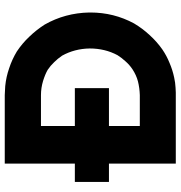

<svg xmlns="http://www.w3.org/2000/svg" viewBox="4 -754 760 808"><g transform="rotate(-90 384.0 -350.0)"><path d="M99.6 -415Q99.6 -446.3 99.6 -477.5Q99.6 -507.8 99.6 -539.1Q99.6 -562.5 99.6 -585Q99.6 -608.4 99.6 -630.9Q99.6 -650.4 99.6 -670.9Q99.6 -690.4 99.6 -710Q102.5 -710 105.5 -710Q107.4 -710 110.4 -710Q141.6 -710 172.9 -710Q205.1 -710 236.3 -710Q257.8 -710 279.3 -710Q301.8 -710 323.2 -710Q346.7 -710 363.3 -710Q379.9 -710 387.7 -710Q397.5 -710 407.2 -709Q416 -709 425.8 -708Q464.8 -704.1 501 -691.4Q537.1 -679.7 571.3 -659.2Q606.4 -635.7 633.8 -606.4Q662.1 -577.1 684.6 -542Q733.4 -456.1 735.4 -354.5Q735.4 -352.5 735.4 -349.6Q735.4 -251 689.5 -166Q668 -129.9 640.6 -100.6Q613.3 -70.3 580.1 -46.9Q552.7 -28.3 523.4 -16.6Q494.1 -3.9 461.9 2.9Q451.2 4.9 440.4 6.8Q429.7 7.8 418.9 8.8Q406.2 9.8 398.4 9.8Q390.6 9.8 387.7 9.8Q354.5 9.8 321.3 9.8Q287.1 9.8 253.9 9.8Q231.4 9.8 210 9.8Q187.5 9.8 165 9.8Q149.4 9.8 132.8 9.8Q116.2 9.8 99.6 9.8Q99.6 7.8 99.6 4.9Q99.6 2.9 99.6 0Q99.6 -32.2 99.6 -63.5Q99.6 -95.7 99.6 -127.9Q99.6 -149.4 99.6 -171.9Q99.6 -193.4 99.6 -215.8Q99.6 -229.5 99.6 -243.2Q99.6 -256.8 99.6 -271.5Q93.8 -271.5 86.9 -271.5Q81.1 -271.5 74.2 -271.5Q68.4 -271.5 62.5 -271.5Q56.6 -271.5 49.8 -271.5Q43 -271.5 36.1 -271.5Q29.3 -271.5 22.5 -271.5Q22.5 -273.4 22.5 -276.4Q22.5 -278.3 22.5 -281.2Q22.5 -294.9 22.5 -309.6Q22.5 -323.2 22.5 -336.9Q22.5 -346.7 22.5 -356.4Q22.5 -366.2 22.5 -376Q22.5 -385.7 22.5 -395.5Q22.5 -405.3 22.5 -415Q24.4 -415 27.3 -415Q29.3 -415 32.2 -415Q41 -415 49.8 -415Q58.6 -415 67.4 -415Q73.2 -415 80.1 -415Q85.9 -415 91.8 -415Q92.8 -415 94.7 -415Q96.7 -415 99.6 -415ZM257.8 -271.5Q257.8 -264.6 257.8 -258.8Q257.8 -252 257.8 -246.1Q257.8 -234.4 257.8 -222.7Q257.8 -210.9 257.8 -200.2Q257.8 -185.5 257.8 -170.9Q257.8 -156.2 257.8 -141.6Q263.7 -141.6 269.5 -141.6Q275.4 -141.6 280.3 -141.6Q292 -141.6 302.7 -141.6Q313.5 -141.6 324.2 -141.6Q325.2 -141.6 364.3 -141.6Q403.3 -141.6 387.7 -141.6Q418 -142.6 445.3 -149.4Q471.7 -156.2 497.1 -172.9Q515.6 -185.5 529.3 -201.2Q543.9 -216.8 555.7 -235.4Q584 -288.1 584 -352.5Q583 -416 553.7 -468.8Q541 -487.3 526.4 -502Q511.7 -517.6 494.1 -529.3Q475.6 -540 447.3 -548.8Q418 -557.6 387.7 -557.6Q379.9 -557.6 371.1 -557.6Q362.3 -557.6 353.5 -557.6Q341.8 -557.6 330.1 -557.6Q318.4 -557.6 306.6 -557.6Q294.9 -557.6 282.2 -557.6Q270.5 -557.6 257.8 -557.6Q257.8 -551.8 257.8 -543.9Q257.8 -536.1 257.8 -530.3Q257.8 -517.6 257.8 -504.9Q257.8 -492.2 257.8 -479.5Q257.8 -462.9 257.8 -447.3Q257.8 -430.7 257.8 -415Q264.6 -415 271.5 -415Q278.3 -415 285.2 -415Q297.9 -415 309.6 -415Q322.3 -415 335 -415Q355.5 -415 376 -415Q396.5 -415 417 -415Q417 -412.1 417 -410.2Q417 -407.2 417 -405.3Q417 -397.5 417 -390.6Q417 -382.8 417 -376Q417 -366.2 417 -356.4Q417 -346.7 417 -336.9Q417 -320.3 417 -303.7Q417 -288.1 417 -271.5Q414.1 -271.5 412.1 -271.5Q409.2 -271.5 407.2 -271.5Q397.5 -271.5 388.7 -271.5Q378.9 -271.5 370.1 -271.5Q357.4 -271.5 344.7 -271.5Q333 -271.5 320.3 -271.5Q307.6 -271.5 295.9 -271.5Q283.2 -271.5 270.5 -271.5Q267.6 -271.5 264.6 -271.5Q260.7 -271.5 257.8 -271.5Z"/></g></svg>

Font: LeFont
Style: Bold
Weight: 800
Designer: Leryon MEDIA
Version: Version 1.0